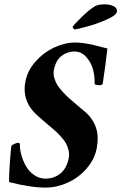

<svg xmlns="http://www.w3.org/2000/svg" viewBox="-20 -849 556 879"><path d="M321.3 -713.9Q312.5 -720.2 312.5 -726.6Q318.8 -736.3 354 -771Q389.2 -805.7 416 -821.3Q430.2 -829.1 460.9 -829.1Q481.4 -829.1 498.5 -821.5Q515.6 -814 515.6 -797.9Q515.6 -780.3 468.5 -759.5Q421.4 -738.8 378.2 -727.3Q335 -715.8 321.3 -713.9ZM324.2 -654.3Q343.3 -654.3 363.8 -651.4Q384.3 -648.4 397 -645.8Q409.7 -643.1 435.3 -636.2Q460.9 -629.4 471.7 -627Q463.9 -556.2 450.2 -464.8Q444.3 -459 438.5 -459Q413.1 -459 413.1 -465.8Q414.6 -496.1 406.5 -528.6Q398.4 -561 375.7 -587.2Q353 -613.3 320.3 -613.3Q289.1 -613.3 262.2 -593.3Q235.4 -573.2 226.6 -528.3Q223.1 -510.7 228.5 -492.2Q233.9 -473.6 242.9 -459.2Q252 -444.8 269 -426.5Q286.1 -408.2 297.6 -398.2Q309.1 -388.2 328.1 -372.1Q369.1 -337.9 377.4 -330.1Q425.8 -282.2 427.2 -219.7Q427.7 -196.8 422.9 -170.9Q413.1 -119.1 376 -76.9Q338.9 -34.7 289.3 -12.5Q239.7 9.8 189.5 9.8Q117.7 9.8 21.5 -15.6Q21 -44.9 24.9 -101.3Q28.8 -157.7 32.2 -181.6Q35.6 -185.5 46.6 -190.4Q57.6 -195.3 61.5 -195.3Q71.3 -195.3 71.3 -187.5Q70.3 -166.5 77.4 -140.6Q84.5 -114.7 98.1 -89.8Q111.8 -64.9 135.7 -48.1Q159.7 -31.2 188.5 -31.2Q226.6 -31.2 255.9 -54.2Q285.2 -77.1 294.9 -126Q298.3 -144 293.5 -162.8Q288.6 -181.6 280.3 -195.6Q272 -209.5 256.1 -226.6Q240.2 -243.7 230 -252.4Q219.7 -261.2 203.1 -275.4Q194.8 -282.2 191.4 -285.2Q146.5 -323.2 131.8 -339.8Q86.4 -391.6 93.8 -460Q94.7 -468.3 96.7 -477.5Q106 -525.9 142.8 -567.4Q179.7 -608.9 228.5 -631.6Q277.3 -654.3 324.2 -654.3Z"/></svg>

Font: Crimson
Style: BoldItalic
Weight: 700
Italic angle: -11°
Version: Version 0.8